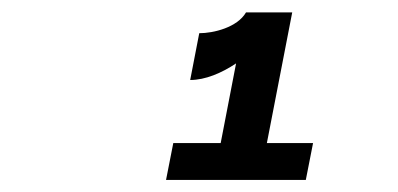

<svg xmlns="http://www.w3.org/2000/svg" viewBox="-20 -848 660 318"><path d="M310 -793 295 -715.5C320 -715.5 347 -727 371 -743L345.5 -611H267L255 -550H486.5L498.5 -611H422L464 -827.5H387.5C373 -802.5 333.5 -793 310 -793Z"/></svg>

Font: Monaspace Neon
Style: Bold Italic
Weight: 700
Italic angle: -11°
Designer: Riley Cran & the Lettermatic Team
Foundry: Lettermatic
Version: Version 1.200 (Monaspace Neon)